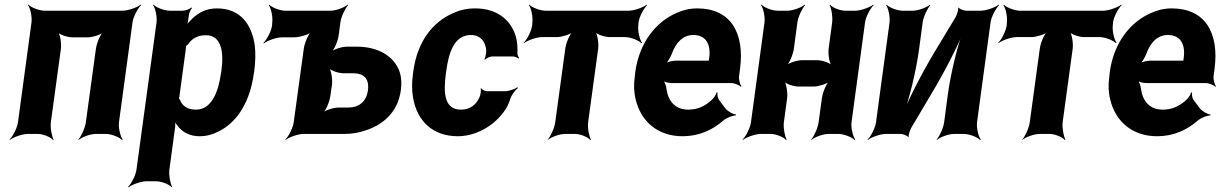

<svg xmlns="http://www.w3.org/2000/svg" viewBox="-20 -574 5232 823"><path d="M490 -50 548 -478C551 -502 571 -539 585 -552L583 -554C568 -542 529 -528 505 -528H172C148 -528 113 -542 102 -554L100 -552C110 -539 118 -502 115 -478L57 -50C54 -26 35 11 21 24L22 26C37 14 76 0 100 0H141C165 0 198 14 207 26L210 24C202 11 195 -26 198 -50L241 -364C244 -388 238 -428 227 -440L225 -438C235 -425 270 -414 290 -414H356C376 -414 413 -425 427 -438L425 -440C410 -428 394 -388 391 -364L348 -50C345 -26 328 11 316 24L317 26C330 14 367 0 391 0H433C457 0 492 14 503 26L506 24C496 11 487 -26 490 -50Z M788 -500 789 -503C789 -514 796 -533 803 -539L801 -542C794 -536 775 -528 763 -528H708C684 -528 649 -542 638 -554L636 -552C646 -539 654 -502 651 -478L565 153C562 177 543 214 529 227L531 229C546 217 584 203 608 203H649C673 203 707 217 716 229L718 227C710 214 703 177 706 153L730 -24C732 -37 732 -54 728 -62L725 -60C728 -52 738 -38 745 -30C766 -6 794 10 836 10C864 10 891 3 918 -11C1000 -52 1052 -141 1068 -259L1070 -270C1075 -310 1076 -347 1072 -380C1059 -469 1011 -538 910 -538C865 -538 833 -521 805 -495C796 -486 780 -470 776 -461L779 -460C784 -469 787 -487 788 -500ZM820 -104C783 -104 761 -120 751 -147C750 -149 745 -155 744 -154L747 -151C748 -152 750 -165 750 -168L776 -360C776 -363 778 -377 777 -378L774 -375C775 -374 784 -382 786 -384C803 -409 827 -423 863 -423C930 -423 940 -349 929 -270L927 -259C916 -180 887 -104 820 -104Z M1147 -478 1146 -464C1143 -440 1123 -403 1109 -390L1111 -388C1126 -400 1165 -414 1189 -414H1239C1263 -414 1304 -425 1318 -438L1316 -440C1301 -428 1285 -388 1282 -364L1239 -50C1236 -26 1217 11 1203 24L1204 26C1219 14 1258 0 1282 0H1458C1489 0 1517 -5 1544 -14C1620 -38 1685 -91 1698 -186C1702 -214 1701 -240 1694 -263C1671 -334 1600 -374 1509 -374H1467C1447 -374 1410 -363 1396 -350L1398 -348C1413 -360 1429 -400 1432 -424L1439 -478C1442 -502 1460 -539 1472 -552L1470 -554C1457 -542 1420 -528 1396 -528H1204C1180 -528 1145 -542 1134 -554L1132 -552C1142 -539 1150 -502 1147 -478ZM1557 -186C1550 -136 1516 -113 1473 -113H1431C1411 -113 1374 -102 1360 -89L1362 -87C1377 -99 1393 -139 1396 -163L1403 -210C1406 -234 1400 -274 1389 -286L1387 -284C1397 -271 1432 -260 1452 -260H1494C1539 -260 1564 -237 1557 -186Z M1891 -257 1893 -271C1904 -353 1929 -424 1999 -424C2037 -424 2061 -398 2064 -359C2065 -349 2061 -326 2056 -320L2059 -318C2064 -324 2080 -332 2090 -332H2179C2187 -332 2198 -327 2202 -323L2205 -326C2202 -330 2197 -339 2198 -347C2199 -372 2197 -396 2191 -418C2169 -491 2108 -538 2017 -538C1982 -538 1951 -531 1923 -518C1832 -479 1769 -393 1752 -271L1750 -257C1745 -220 1745 -185 1751 -153C1768 -57 1833 10 1943 10C1998 10 2052 -13 2092 -45C2123 -70 2155 -106 2168 -152C2173 -168 2190 -189 2200 -197L2198 -200C2187 -192 2161 -183 2144 -183H2068C2059 -183 2045 -190 2043 -196L2040 -194C2043 -188 2040 -168 2036 -159C2022 -124 1993 -104 1956 -104C1885 -104 1880 -174 1891 -257Z M2716 -465 2717 -478C2720 -502 2740 -539 2754 -552L2752 -554C2737 -542 2698 -528 2674 -528H2319C2295 -528 2260 -542 2249 -554L2247 -552C2257 -539 2265 -502 2262 -478L2261 -465C2258 -441 2239 -404 2225 -391L2226 -389C2241 -401 2280 -415 2304 -415H2367C2387 -415 2425 -426 2439 -439L2437 -441C2422 -429 2406 -389 2403 -365L2360 -50C2357 -26 2340 11 2328 24V26C2341 14 2379 0 2403 0H2444C2468 0 2501 14 2510 26L2513 24C2505 11 2498 -26 2501 -50L2544 -365C2547 -389 2541 -429 2530 -441L2528 -439C2538 -426 2573 -415 2593 -415H2659C2683 -415 2718 -401 2729 -389L2732 -391C2722 -404 2713 -441 2716 -465Z M2969 -538C2937 -538 2907 -531 2879 -518C2790 -479 2720 -390 2703 -265L2701 -246C2696 -211 2697 -178 2705 -147C2727 -55 2798 10 2906 10C2975 10 3033 -16 3080 -57C3094 -69 3122 -80 3134 -79L3135 -83C3122 -84 3097 -98 3088 -111L3062 -146C3056 -154 3054 -169 3056 -177L3052 -178C3050 -170 3040 -153 3031 -146C3004 -120 2971 -104 2930 -104C2875 -104 2844 -140 2837 -192C2836 -206 2828 -226 2821 -233L2819 -229C2826 -223 2845 -218 2859 -218H3114C3128 -218 3149 -209 3156 -202L3158 -204C3152 -212 3146 -234 3148 -248L3152 -278C3173 -434 3111 -538 2969 -538ZM3020 -326 3019 -320C3019 -317 3017 -311 3019 -310L3022 -312C3021 -314 3015 -314 3012 -314H2876C2862 -314 2838 -308 2829 -301L2831 -297C2840 -305 2854 -328 2860 -344C2876 -389 2906 -424 2952 -424C3004 -424 3028 -387 3020 -326Z M3630 -50 3688 -478C3691 -502 3711 -539 3725 -552L3723 -554C3708 -542 3669 -528 3645 -528H3604C3580 -528 3547 -542 3538 -554L3536 -552C3544 -539 3550 -502 3547 -478L3532 -366C3529 -342 3535 -302 3546 -290L3548 -292C3538 -305 3503 -316 3483 -316H3418C3398 -316 3361 -305 3347 -292L3349 -290C3364 -302 3380 -342 3383 -366L3398 -478C3401 -502 3419 -539 3431 -552L3429 -554C3416 -542 3379 -528 3355 -528H3314C3290 -528 3255 -542 3244 -554L3242 -552C3252 -539 3260 -502 3257 -478L3199 -50C3196 -26 3177 11 3163 24L3164 26C3179 14 3218 0 3242 0H3283C3307 0 3340 14 3349 26L3352 24C3344 11 3337 -26 3340 -50L3354 -153C3357 -177 3351 -217 3340 -229L3338 -227C3348 -214 3383 -203 3403 -203H3468C3488 -203 3525 -214 3539 -227L3537 -229C3522 -217 3506 -177 3503 -153L3489 -50C3486 -26 3469 11 3457 24L3458 26C3471 14 3508 0 3532 0H3573C3597 0 3632 14 3643 26L3646 24C3636 11 3627 -26 3630 -50Z M4077 -502 3983 -346C3932 -261 3873 -146 3845 -75L3849 -74C3877 -145 3907 -269 3920 -366L3935 -478C3938 -502 3956 -539 3968 -552L3966 -554C3953 -542 3916 -528 3892 -528H3850C3826 -528 3791 -542 3780 -554L3778 -552C3788 -539 3796 -502 3793 -478L3735 -50C3732 -26 3713 11 3699 24L3700 26C3715 14 3754 0 3778 0H3840C3850 0 3871 8 3873 14L3875 12C3873 6 3881 -17 3886 -26L3979 -183C4030 -268 4089 -383 4116 -453L4113 -454C4085 -384 4055 -260 4042 -163L4027 -50C4024 -26 4007 11 3995 24L3996 26C4009 14 4046 0 4070 0H4111C4135 0 4170 14 4181 26L4184 24C4174 11 4165 -26 4168 -50L4226 -478C4229 -502 4249 -539 4263 -552L4261 -554C4246 -542 4207 -528 4183 -528H4122C4112 -528 4091 -536 4089 -542L4087 -540C4089 -533 4082 -511 4077 -502Z M4750 -465 4751 -478C4754 -502 4774 -539 4788 -552L4786 -554C4771 -542 4732 -528 4708 -528H4353C4329 -528 4294 -542 4283 -554L4281 -552C4291 -539 4299 -502 4296 -478L4295 -465C4292 -441 4273 -404 4259 -391L4260 -389C4275 -401 4314 -415 4338 -415H4401C4421 -415 4459 -426 4473 -439L4471 -441C4456 -429 4440 -389 4437 -365L4394 -50C4391 -26 4374 11 4362 24V26C4375 14 4413 0 4437 0H4478C4502 0 4535 14 4544 26L4547 24C4539 11 4532 -26 4535 -50L4578 -365C4581 -389 4575 -429 4564 -441L4562 -439C4572 -426 4607 -415 4627 -415H4693C4717 -415 4752 -401 4763 -389L4766 -391C4756 -404 4747 -441 4750 -465Z M5003 -538C4971 -538 4941 -531 4913 -518C4824 -479 4754 -390 4737 -265L4735 -246C4730 -211 4731 -178 4739 -147C4761 -55 4832 10 4940 10C5009 10 5067 -16 5114 -57C5128 -69 5156 -80 5168 -79L5169 -83C5156 -84 5131 -98 5122 -111L5096 -146C5090 -154 5088 -169 5090 -177L5086 -178C5084 -170 5074 -153 5065 -146C5038 -120 5005 -104 4964 -104C4909 -104 4878 -140 4871 -192C4870 -206 4862 -226 4855 -233L4853 -229C4860 -223 4879 -218 4893 -218H5148C5162 -218 5183 -209 5190 -202L5192 -204C5186 -212 5180 -234 5182 -248L5186 -278C5207 -434 5145 -538 5003 -538ZM5054 -326 5053 -320C5053 -317 5051 -311 5053 -310L5056 -312C5055 -314 5049 -314 5046 -314H4910C4896 -314 4872 -308 4863 -301L4865 -297C4874 -305 4888 -328 4894 -344C4910 -389 4940 -424 4986 -424C5038 -424 5062 -387 5054 -326Z"/></svg>

Font: Asimov
Style: EdgeNarIt
Weight: 500
Designer: Google
Version: Version 2.000980: 2014